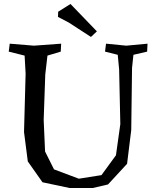

<svg xmlns="http://www.w3.org/2000/svg" viewBox="-20 -930 785 967"><path d="M645 -588 641 -275 620 -105 524 -1 447 17H331L194 -12L120 -117L101 -265L109 -559L104 -650L24 -670L29 -710L151 -700L288 -710L286 -670L219 -650L208 -555L200 -326L207 -167L252 -77L377 -30L491 -48L564 -148L586 -305L580 -580L573 -654L509 -670L514 -710L616 -700L723 -710L721 -670L652 -654ZM468 -772 438 -744 327 -816 272 -845 273 -871 335 -910Z"/></svg>

Font: Alike Angular
Style: Regular
Weight: 400
Designer: Sveta Sebyakina
Foundry: Cyreal (www.cyreal.org)
Version: Version 1.300; ttfautohint (v1.8.4.7-5d5b)